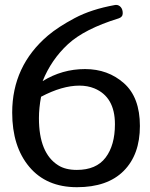

<svg xmlns="http://www.w3.org/2000/svg" viewBox="-20 -759 619 792"><path d="M296.9 -58.1Q377 -58.1 415.5 -108.9Q454.1 -159.7 454.1 -246.6Q454.1 -359.4 369.1 -394.5Q341.3 -405.8 307.6 -405.8Q236.3 -405.8 149.4 -359.9Q140.6 -313.5 140.6 -271.5Q140.6 -127 220.2 -77.1Q250 -58.1 296.9 -58.1ZM458.5 -738.8Q470.2 -738.8 478.3 -729.5Q486.3 -720.2 486.3 -704.3Q486.3 -688.5 469.2 -683.1Q328.1 -639.6 259.8 -576.2Q191.4 -512.7 155.8 -424.3Q236.3 -474.1 330.8 -474.1Q425.3 -474.1 491.2 -415.8Q557.1 -357.4 557.1 -239.3Q557.1 -121.1 490.2 -54Q423.3 13.2 297.4 13.2Q171.4 13.2 100.8 -70.8Q30.3 -154.8 30.3 -294.4Q30.3 -486.8 177.7 -612.3Q219.7 -647.9 288.1 -684.3Q356.4 -720.7 454.1 -738.3Z"/></svg>

Font: Corben
Style: Regular
Weight: 400
Designer: vernon adams
Foundry: vernon adams
Version: Version 1.101